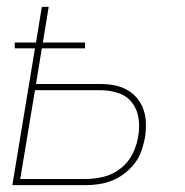

<svg xmlns="http://www.w3.org/2000/svg" viewBox="-20 -540 540 560"><path d="M16 0 82 -399H23V-416H85L102 -520H122L105 -416H228V-399H102L85 -295H272Q293 -295 312.5 -291.5Q332 -288 349.5 -278.5Q367 -269 379.5 -254Q392 -239 398.5 -220.5Q405 -202 405.5 -181Q406 -160 403 -139Q399 -119 392.5 -100Q386 -81 373 -64Q360 -47 343 -34Q326 -21 307.5 -13.5Q289 -6 269 -3Q249 0 230 0ZM39 -18H230Q256 -18 282.5 -24.5Q309 -31 331.5 -48.5Q354 -66 366.5 -91Q379 -116 383 -142Q388 -169 384 -195.5Q380 -222 364.5 -241.5Q349 -261 324 -269Q299 -277 272 -277H82Z"/></svg>

Font: Iosevka Term Curly Th Obl
Style: Regular
Weight: 100
Italic angle: -9°
Designer: Belleve Invis
Foundry: Belleve Invis
Version: Version 32.3.0